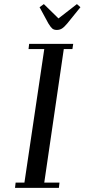

<svg xmlns="http://www.w3.org/2000/svg" viewBox="-20 -916 412 936"><path d="M53.2 0 56.2 -25.9H99.1L195.8 -676.8H119.1L122.1 -702.1H336.9L333 -676.8H291L195.8 -25.9H270L267.1 0ZM172.9 -880.9 193.8 -896 265.1 -826.2 355 -896 372.1 -880.9 308.1 -801.8Q293 -783.7 282 -776.9Q271 -770 256.8 -770Q243.2 -770 235.1 -776.6Q227.1 -783.2 215.8 -801.8Z"/></svg>

Font: Dehuti Alt
Style: Bold-Italic
Weight: 700
Version: Version 1.2